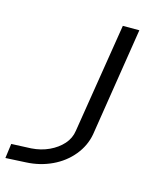

<svg xmlns="http://www.w3.org/2000/svg" viewBox="-144 -781 711 865"><g transform="rotate(15 211.5 -349.0)"><path d="M-36 7 -27 -61 65 -65Q110 -68 147.5 -85.5Q185 -103 209.5 -130.5Q234 -158 239 -194L321 -705H398L318 -198Q308 -143 271 -98Q234 -53 178.5 -27Q123 -1 59 2Z"/></g></svg>

Font: Nunito Sans 7pt Expanded Light
Style: Italic
Weight: 300
Width: 7
Italic angle: -9°
Designer: Vernon Adams
Foundry: Vernon Adams
Version: Version 3.101;gftools[0.9.27]